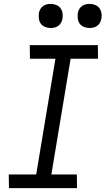

<svg xmlns="http://www.w3.org/2000/svg" viewBox="-20 -967 543 987"><path d="M376 0H26L25 -70H166L265 -665H134L133 -735H483L484 -665H343L244 -70H375ZM440 -823Q426 -823 412 -828.5Q398 -834 390 -845Q382 -856 380 -870.5Q378 -885 380 -900Q382 -910 387 -919.5Q392 -929 401 -935.5Q410 -942 420 -944.5Q430 -947 441 -947Q455 -947 469 -941.5Q483 -936 491 -925Q499 -914 501.5 -899.5Q504 -885 501 -870Q499 -860 494 -850.5Q489 -841 480 -834.5Q471 -828 461 -825.5Q451 -823 440 -823ZM240 -823Q226 -823 212 -828.5Q198 -834 190 -845Q182 -856 180 -870.5Q178 -885 180 -900Q182 -910 187 -919.5Q192 -929 201 -935.5Q210 -942 220 -944.5Q230 -947 241 -947Q255 -947 269 -941.5Q283 -936 291 -925Q299 -914 301.5 -899.5Q304 -885 301 -870Q299 -860 294 -850.5Q289 -841 280 -834.5Q271 -828 261 -825.5Q251 -823 240 -823Z"/></svg>

Font: Iosevka
Style: Italic
Weight: 400
Italic angle: -9°
Monospace: yes
Designer: Belleve Invis
Foundry: Belleve Invis
Version: Version 32.5.0; ttfautohint (v1.8.4)